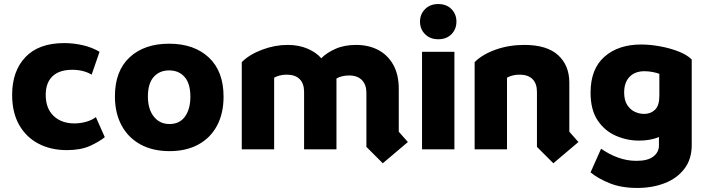

<svg xmlns="http://www.w3.org/2000/svg" viewBox="-20 -738 3489 949"><path d="M310 4Q231 4 170 -28Q109 -60 74.5 -121Q40 -182 40 -269Q40 -387 106 -456Q172 -525 297 -525Q344 -525 389.5 -514.5Q435 -504 472 -482L433 -369Q393 -393 337 -393Q273 -393 239.5 -361Q206 -329 206 -269Q206 -202 245 -165Q284 -128 348 -128Q377 -128 405.5 -136Q434 -144 454 -159L498 -60Q468 -36 423 -16Q378 4 310 4Z M818 9Q735 9 674.5 -24Q614 -57 581 -118Q548 -179 548 -262Q548 -387 620.5 -454.5Q693 -522 816 -522Q939 -522 1012 -454Q1085 -386 1085 -260Q1085 -178 1053 -117.5Q1021 -57 961 -24Q901 9 818 9ZM818 -125Q868 -125 894.5 -162Q921 -199 921 -260Q921 -325 892.5 -357.5Q864 -390 816 -390Q768 -390 739.5 -357.5Q711 -325 711 -261Q711 -199 740 -162Q769 -125 818 -125Z M1872 69 1791 -12V-280Q1791 -319 1769 -342Q1747 -365 1705 -365Q1687 -365 1671 -361Q1655 -357 1643 -350V0H1483V-284Q1483 -325 1461 -347Q1439 -369 1397 -369Q1379 -369 1363 -365Q1347 -361 1335 -354V0H1175V-431Q1213 -469 1276 -492.5Q1339 -516 1401 -516Q1457 -516 1500 -497.5Q1543 -479 1568 -450Q1594 -477 1638 -496.5Q1682 -516 1740 -516Q1802 -516 1849.5 -491Q1897 -466 1924 -417.5Q1951 -369 1951 -299V-87L1996 -36Z M2066 0V-482H2226V0ZM2146 -544Q2106 -544 2081 -569Q2056 -594 2056 -631Q2056 -668 2081 -693Q2106 -718 2146 -718Q2187 -718 2211.5 -693Q2236 -668 2236 -631Q2236 -594 2211.5 -569Q2187 -544 2146 -544Z M2715 69 2634 -12V-284Q2634 -325 2612 -347Q2590 -369 2548 -369Q2530 -369 2514 -365Q2498 -361 2486 -354V0H2326V-431Q2364 -469 2429.5 -492.5Q2495 -516 2572 -516Q2683 -516 2738.5 -465.5Q2794 -415 2794 -329V-87L2839 -36Z M3130 191Q3051 191 2993 167.5Q2935 144 2899 114L2951 -3Q2991 25 3035 41Q3079 57 3126 57Q3182 57 3209.5 35.5Q3237 14 3237 -19V-61Q3217 -52 3191.5 -47.5Q3166 -43 3139 -43Q3079 -43 3024 -67Q2969 -91 2934 -143Q2899 -195 2899 -280Q2899 -397 2967.5 -457.5Q3036 -518 3149 -518Q3193 -518 3242.5 -509Q3292 -500 3334 -483.5Q3376 -467 3399 -444V-21Q3399 49 3362.5 96.5Q3326 144 3265 167.5Q3204 191 3130 191ZM3164 -175Q3196 -175 3217.5 -195.5Q3239 -216 3239 -264V-373Q3227 -378 3206 -382Q3185 -386 3166 -386Q3118 -386 3091.5 -358Q3065 -330 3065 -281Q3065 -243 3080 -219.5Q3095 -196 3117.5 -185.5Q3140 -175 3164 -175Z"/></svg>

Font: Braah One
Style: Regular
Weight: 400
Designer: Ashish Kumar
Foundry: Ashish Kumar
Version: Version 1.001; ttfautohint (v1.8.4.7-5d5b);gftools[0.9.29]